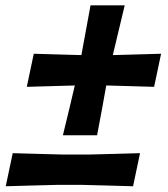

<svg xmlns="http://www.w3.org/2000/svg" viewBox="-20 -676 615 702"><path d="M210 -181.5Q222.5 -232 234.2 -281.5Q246 -331 253.5 -363.5Q219 -362.5 171.8 -361.2Q124.5 -360 78 -358.5L103.5 -479.5Q150 -478 196.5 -476.8Q243 -475.5 277.5 -474.5Q284 -509 293 -558.5Q302 -608 311 -656.5H436Q424 -607 412.2 -557.2Q400.5 -507.5 392.5 -474.5Q427.5 -475.5 474.8 -476.8Q522 -478 569 -479.5L543.5 -358.5Q496.5 -360 449.8 -361.2Q403 -362.5 368.5 -363.5Q362.5 -329 353.5 -280.2Q344.5 -231.5 335 -181.5ZM1 5 26.5 -116Q76 -114.5 125.5 -113.2Q175 -112 210 -111H306.5Q341.5 -112 391.5 -113.2Q441.5 -114.5 492 -116L466.5 5Q416.5 3.5 367 2.2Q317.5 1 283 0H186Q151 1 101 2.2Q51 3.5 1 5Z"/></svg>

Font: Commissioner Loud SemiBold
Style: Italic
Weight: 600
Italic angle: -12°
Designer: Kostas Bartsokas
Foundry: Kostas Bartsokas
Version: Version 1.000; ttfautohint (v1.8.3)